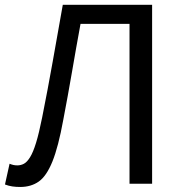

<svg xmlns="http://www.w3.org/2000/svg" viewBox="-20 -753 744 787"><path d="M62.8 13.4Q45.8 13.4 30.6 11.2Q15.4 9 0.4 3.2L19.2 -81.8Q27.2 -78.5 34.7 -76.8Q42.2 -75.1 51 -75.1Q65.6 -75.1 78.2 -81.9Q90.8 -88.6 103.2 -108.5Q115.7 -128.5 127.8 -167.7Q139.9 -207 152.9 -272.1Q175.9 -387.1 195.9 -499.8Q215.9 -612.6 237.4 -733.4H603.5V0H510.9V-655.2H310.1Q291.6 -554.8 275 -457.6Q258.3 -360.5 239.4 -262Q219.1 -150.7 194.8 -90.8Q170.5 -31 138.8 -8.8Q107.1 13.4 62.8 13.4Z"/></svg>

Font: Noto Sans SC Thin
Style: Regular
Weight: 100
Designer: Ryoko NISHIZUKA 西塚涼子 (kana, bopomofo & ideographs); Paul D. Hunt (Latin, Greek & Cyrillic); Sandoll Communications 산돌커뮤니
Foundry: Adobe
Version: Version 2.004-H2;hotconv 1.0.118;makeotfexe 2.5.65603